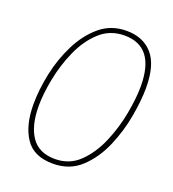

<svg xmlns="http://www.w3.org/2000/svg" viewBox="-134 -828 848 940"><g transform="rotate(20 290.0 -357.5)"><path d="M247 10Q334 10 392 -44Q450 -98 485 -179Q520 -260 535 -345.5Q550 -431 550 -494Q550 -614 501 -669.5Q452 -725 366 -725Q286 -725 228.5 -677Q171 -629 133 -553.5Q95 -478 77 -392.5Q59 -307 59 -231Q59 -122 103 -56Q147 10 247 10ZM249 -15Q165 -15 125.5 -72.5Q86 -130 86 -233Q86 -295 101.5 -374.5Q117 -454 150 -528.5Q183 -603 236 -651.5Q289 -700 364 -700Q523 -700 523 -493Q523 -432 508 -350.5Q493 -269 460.5 -192.5Q428 -116 376 -65.5Q324 -15 249 -15Z"/></g></svg>

Font: Noto Sans UI SemiCondensed Thin
Style: Italic
Weight: 250
Width: 4
Italic angle: -12°
Designer: Monotype Design Team
Foundry: Monotype Imaging Inc.
Version: Version 1.901